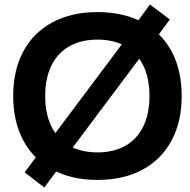

<svg xmlns="http://www.w3.org/2000/svg" viewBox="-20 -794 847 858"><path d="M178 44 90 -24 152 -107 156 -104 595 -690 591 -693 650 -774 739 -707 677 -623 673 -626 234 -40 238 -37ZM415 10Q300 10 215 -35.5Q130 -81 84.5 -165.5Q39 -250 39 -365Q39 -481 84.5 -565Q130 -649 215 -694.5Q300 -740 415 -740Q532 -740 616.5 -694.5Q701 -649 746.5 -565Q792 -481 792 -365Q792 -250 746.5 -165.5Q701 -81 616.5 -35.5Q532 10 415 10ZM415 -113Q489 -113 541 -143Q593 -173 620.5 -229.5Q648 -286 648 -365Q648 -444 620.5 -500.5Q593 -557 541 -587Q489 -617 415 -617Q342 -617 289.5 -587Q237 -557 209.5 -500.5Q182 -444 182 -365Q182 -286 209.5 -229.5Q237 -173 289.5 -143Q342 -113 415 -113Z"/></svg>

Font: M PLUS 1 Thin
Style: Bold
Weight: 700
Version: Version 1.001